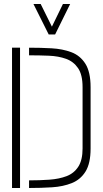

<svg xmlns="http://www.w3.org/2000/svg" viewBox="-20 -938 512 958"><path d="M223 -766 147 -918H183L239 -805L294 -918H330L255 -766ZM125 0V-38Q179 -38 227 -41.5Q275 -45 312 -59Q349 -73 370.5 -106Q392 -139 392 -197V-503Q392 -565 369.5 -598Q347 -631 309.5 -644.5Q272 -658 224 -660Q176 -662 125 -662V-700Q183 -700 237.5 -697Q292 -694 336 -677.5Q380 -661 406 -620Q432 -579 432 -503V-197Q432 -123 407 -82.5Q382 -42 338.5 -24.5Q295 -7 240 -3.5Q185 0 125 0ZM40 0V-700H80V0Z"/></svg>

Font: Stick No Bills ExtraLight
Style: Regular
Weight: 200
Designer: Kosala Senevirathne, Siva Puranthara, Lasantha Premarathna, Tharique Azeez
Foundry: mooniak
Version: Version 2.000